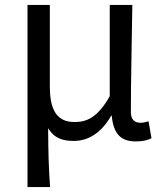

<svg xmlns="http://www.w3.org/2000/svg" viewBox="-20 -563 668 782"><path d="M92 199H184C178 114 177 66 176 -41C202 2 238 11 281 11C340 11 393 -22 433 -92H435C442 -19 471 13 533 13C562 13 581 8 597 0L585 -69C572 -65 562 -63 553 -63C529 -63 513 -75 513 -106C513 -237 517 -396 519 -543H427V-171C376 -82 332 -66 283 -66C212 -66 183 -115 183 -210V-543H92Z"/></svg>

Font: Source Han Sans KR Regular
Style: Regular
Weight: 400
Designer: Ryoko NISHIZUKA (kana & ideographs); Paul D. Hunt (Latin, Greek & Cyrillic); Wenlong ZHANG (bopomofo); Sandoll Communica
Foundry: Adobe Systems Incorporated
Version: Version 1.004;PS 1.004;hotconv 1.0.82;makeotf.lib2.5.63406